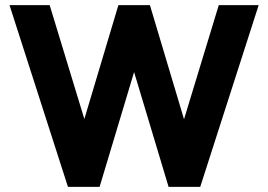

<svg xmlns="http://www.w3.org/2000/svg" viewBox="-20 -726 1042 746"><path d="M244 0 17 -706H173L338.5 -162.5H277.5L440 -706H562.5L725 -162.5H664.5L830 -706H985L758 0H635L472 -542.5H530L367 0Z"/></svg>

Font: Marine Company Thin
Style: Regular
Weight: 100
Designer: Rodrigo Fuenzalida
Foundry: fragTYPE
Version: Version 1.000